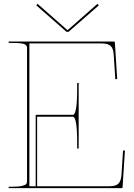

<svg xmlns="http://www.w3.org/2000/svg" viewBox="-20 -975 695 995"><path d="M174.8 -955.1 328.6 -819.8H331.5L484.9 -955.1L492.2 -947.3L335.4 -810.1H324.7L168 -947.3ZM24.9 0V-7.3H44.9Q77.1 -7.3 94.5 -11.7Q111.8 -16.1 116 -21.5Q120.1 -26.9 120.1 -35.6V-727.5Q120.1 -740.7 105.5 -746.6Q90.8 -752.4 44.9 -752.4H24.9V-759.8H569.8Q575.2 -759.8 575.2 -755.4L587.4 -565.4L577.6 -564.5L569.3 -691.4Q567.4 -724.1 553.2 -737.1Q539.1 -750 505.9 -750H132.3V-9.8H165V-379.9H357.4Q379.9 -379.9 379.9 -515.1V-544.9H387.7V-205.1H379.9V-234.9Q379.9 -370.1 357.4 -370.1H172.4V-9.8H545.9Q579.6 -9.8 593.3 -22.9Q606.9 -36.1 609.4 -68.4L617.7 -195.3L627.4 -194.3L615.2 -4.4Q615.2 0 609.9 0Z"/></svg>

Font: ZnikomitNo25
Style: Regular
Weight: 100
Designer: gluk
Foundry: gluk
Version: Version 0.56